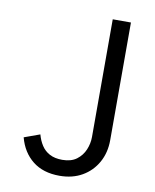

<svg xmlns="http://www.w3.org/2000/svg" viewBox="-81 -762 669 831"><g transform="rotate(10 254.0 -346.5)"><path d="M347 -700H427V-183Q427 -128 403 -85Q379 -42 336.5 -17.5Q294 7 237 7Q165 7 119 -29.5Q73 -66 56 -130L125 -155Q132 -129 145.5 -108Q159 -87 181.5 -75Q204 -63 237 -63Q276 -63 300 -81Q324 -99 335.5 -126.5Q347 -154 347 -183Z"/></g></svg>

Font: Albert Sans
Style: Regular
Weight: 400
Designer: Andreas Rasmussen
Foundry: a.Foundry
Version: Version 1.025